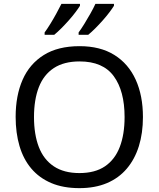

<svg xmlns="http://www.w3.org/2000/svg" viewBox="-20 -964 821 994"><path d="M720 -358Q720 -275 699 -207.5Q678 -140 636.5 -91Q595 -42 533.5 -16Q472 10 391 10Q307 10 245 -16.5Q183 -43 142 -91.5Q101 -140 81 -208Q61 -276 61 -359Q61 -469 97 -551Q133 -633 206.5 -679Q280 -725 392 -725Q499 -725 572 -679.5Q645 -634 682.5 -551.5Q720 -469 720 -358ZM156 -358Q156 -268 181 -203Q206 -138 258.5 -103Q311 -68 391 -68Q472 -68 523.5 -103Q575 -138 600 -203Q625 -268 625 -358Q625 -493 569 -569.5Q513 -646 392 -646Q311 -646 258.5 -611.5Q206 -577 181 -512.5Q156 -448 156 -358ZM570 -934Q562 -921 547 -901Q532 -881 512.5 -859Q493 -837 473.5 -817.5Q454 -798 437 -784H387V-796Q401 -815 417 -841Q433 -867 448.5 -894.5Q464 -922 474 -944H570ZM394 -934Q386 -921 371 -901Q356 -881 336.5 -859Q317 -837 297.5 -817.5Q278 -798 261 -784H211V-796Q225 -815 241 -841Q257 -867 272 -894.5Q287 -922 298 -944H394Z"/></svg>

Font: Noto Sans Georgian
Style: Regular
Weight: 400
Designer: Monotype Design Team, Akaki Razmadze
Foundry: Google LLC
Version: Version 2.002